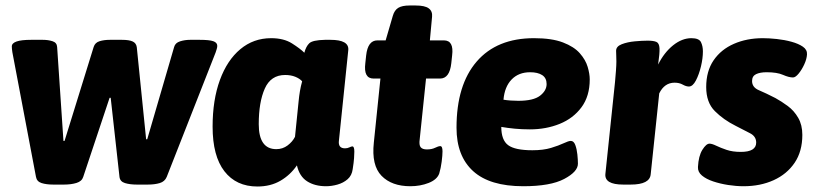

<svg xmlns="http://www.w3.org/2000/svg" viewBox="-20 -670 2972 699"><path d="M174 2Q149 2 131.5 -3.5Q114 -9 111 -26L25 -480Q23 -493 23 -501Q23 -525 93 -525H136Q155 -525 171 -520Q187 -515 188 -499L211 -157H215L321 -499Q326 -515 342.5 -520Q359 -525 380 -525H424Q450 -525 463 -519Q476 -513 478 -498L512 -163H516L614 -499Q618 -514 635.5 -519.5Q653 -525 672 -525H707Q742 -525 756.5 -520Q771 -515 771 -503Q771 -498 769 -491.5Q767 -485 765 -479L587 -26Q580 -9 561.5 -3.5Q543 2 518 2H478Q453 2 435 -3.5Q417 -9 415 -26L383 -314H379L283 -26Q278 -10 258.5 -4Q239 2 213 2Z M917 9Q840 9 797 -46.5Q754 -102 754 -209Q754 -306 780.5 -378.5Q807 -451 855 -491Q903 -531 967 -531Q1013 -531 1043 -512Q1073 -493 1088 -478Q1094 -501 1106 -512.5Q1118 -524 1163 -525H1183Q1251 -525 1248 -488L1214 -159Q1210 -130 1236 -130Q1245 -130 1252 -133.5Q1259 -137 1263 -137Q1270 -137 1270 -118Q1270 -110 1269 -94.5Q1268 -79 1264 -54Q1261 -31 1245.5 -17.5Q1230 -4 1208.5 2Q1187 8 1167 8Q1126 8 1098 -10Q1070 -28 1061 -68Q1037 -33 1001 -12Q965 9 917 9ZM986 -127Q1009 -127 1027 -140.5Q1045 -154 1054 -172L1067 -300Q1069 -321 1072 -338.5Q1075 -356 1080 -374Q1071 -384 1055 -390.5Q1039 -397 1018 -397Q966 -397 944 -347.5Q922 -298 922 -218Q922 -127 986 -127Z M1474 8Q1406 8 1369 -30Q1332 -68 1341 -151L1365 -384H1340Q1303 -384 1310 -440L1313 -468Q1319 -523 1354 -523H1384L1410 -612Q1416 -633 1430 -641.5Q1444 -650 1471 -650H1493Q1527 -650 1541 -639.5Q1555 -629 1553 -609L1545 -523H1596Q1633 -523 1626 -468L1623 -440Q1617 -384 1582 -384H1531L1508 -163Q1505 -142 1511.5 -134Q1518 -126 1534 -126Q1552 -126 1564 -132Q1576 -138 1583 -138Q1591 -138 1591 -119Q1591 -105 1588 -81.5Q1585 -58 1579 -38Q1571 -16 1540.5 -4Q1510 8 1474 8Z M1885 8Q1763 8 1702.5 -47Q1642 -102 1642 -205Q1642 -361 1715.5 -446Q1789 -531 1924 -531Q1989 -531 2029.5 -515.5Q2070 -500 2091 -476Q2112 -452 2119.5 -426.5Q2127 -401 2127 -381Q2127 -320 2097 -279.5Q2067 -239 2017.5 -219Q1968 -199 1909 -199Q1880 -199 1854 -201.5Q1828 -204 1805 -208Q1805 -160 1830 -141.5Q1855 -123 1918 -123Q1958 -123 1986 -131.5Q2014 -140 2032 -148.5Q2050 -157 2058 -157Q2069 -157 2074.5 -142Q2080 -127 2082 -107.5Q2084 -88 2084 -74Q2084 -45 2034 -18.5Q1984 8 1885 8ZM1867 -303Q1922 -303 1946 -321.5Q1970 -340 1970 -364Q1970 -386 1954 -396.5Q1938 -407 1910 -407Q1868 -407 1842.5 -380.5Q1817 -354 1813 -307Q1825 -305 1839.5 -304Q1854 -303 1867 -303Z M2249 2Q2180 2 2184 -37L2219 -371Q2221 -392 2222.5 -413Q2224 -434 2224 -446Q2224 -460 2223.5 -468Q2223 -476 2223 -485Q2223 -501 2243.5 -509Q2264 -517 2291 -519.5Q2318 -522 2338 -522Q2359 -522 2369.5 -517.5Q2380 -513 2381 -494.5Q2382 -476 2376 -435Q2398 -479 2430.5 -505Q2463 -531 2497 -531Q2525 -531 2532 -516.5Q2539 -502 2539 -483Q2539 -458 2532 -428.5Q2525 -399 2513.5 -377Q2502 -355 2488 -355Q2478 -355 2465.5 -362Q2453 -369 2436 -369Q2399 -369 2380 -330L2349 -36Q2346 2 2276 2Z M2687 8Q2660 8 2631 3.5Q2602 -1 2576.5 -9.5Q2551 -18 2535.5 -31Q2520 -44 2521 -62Q2523 -102 2537 -124.5Q2551 -147 2563 -147Q2572 -147 2587.5 -139.5Q2603 -132 2625 -124.5Q2647 -117 2677 -117Q2733 -117 2733 -151Q2733 -174 2709.5 -185.5Q2686 -197 2658 -212Q2614 -234 2582.5 -265.5Q2551 -297 2551 -353Q2551 -411 2578 -450.5Q2605 -490 2652 -510.5Q2699 -531 2757 -531Q2780 -531 2808 -528Q2836 -525 2861.5 -518Q2887 -511 2903 -500Q2919 -489 2918 -472Q2917 -455 2908 -435.5Q2899 -416 2887.5 -402Q2876 -388 2867 -388Q2852 -388 2830.5 -397.5Q2809 -407 2771 -407Q2747 -407 2732.5 -400Q2718 -393 2718 -375Q2718 -352 2743 -341.5Q2768 -331 2803 -313Q2825 -301 2848 -284Q2871 -267 2886 -241Q2901 -215 2901 -179Q2901 -119 2873 -77.5Q2845 -36 2796.5 -14Q2748 8 2687 8Z"/></svg>

Font: Asap ExtraBold
Style: Italic
Weight: 800
Italic angle: -6°
Designer: Pablo Cosgaya
Foundry: Omnibus-Type
Version: Version 3.001; ttfautohint (v1.8.4.7-5d5b)